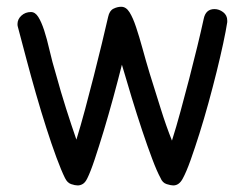

<svg xmlns="http://www.w3.org/2000/svg" viewBox="-20 -530 735 573"><path d="M459 1Q448.2 -18.6 434.1 -56.2Q419.9 -93.8 404.3 -140.6Q388.7 -187.5 373 -238.8Q357.4 -290 343.8 -336.9Q332 -290 317.9 -238.3Q303.7 -186.5 289.6 -139.6Q275.4 -92.8 262.7 -54.7Q250 -16.6 240.2 2.9Q234.4 14.6 227.1 19Q219.7 23.4 211.9 23.4Q204.1 23.4 192.4 19.5Q180.7 15.6 173.8 1Q163.1 -20.5 148.4 -60.1Q133.8 -99.6 118.2 -148.4Q102.5 -197.3 87.4 -250Q72.3 -302.7 59.6 -350.6L33.2 -450.2Q32.2 -453.1 32.2 -458Q32.2 -472.7 43.9 -483.4Q55.7 -494.1 72.3 -494.1Q85 -494.1 94.2 -479.5Q103.5 -464.8 111.8 -439.5Q120.1 -414.1 127.9 -379.9Q135.7 -345.7 147.5 -306.6Q161.1 -256.8 177.2 -206.1Q193.4 -155.3 208 -113.3Q220.7 -154.3 233.9 -203.6Q247.1 -252.9 259.8 -302.7Q272.5 -352.5 283.7 -398.9Q294.9 -445.3 302.7 -479.5Q306.6 -498 318.4 -503.9Q330.1 -509.8 341.8 -509.8Q356.4 -509.8 366.7 -493.2Q377 -476.6 386.2 -448.7Q395.5 -420.9 405.3 -385.3Q415 -349.6 426.8 -310.5Q443.4 -257.8 459.5 -206.1Q475.6 -154.3 493.2 -110.4Q505.9 -150.4 519 -198.7Q532.2 -247.1 544.9 -295.9Q557.6 -344.7 568.8 -391.1Q580.1 -437.5 587.9 -473.6Q593.8 -502.9 620.1 -502.9Q633.8 -502.9 646 -493.7Q658.2 -484.4 658.2 -468.8V-463.9Q654.3 -438.5 646 -399.9Q637.7 -361.3 626.5 -315.9Q615.2 -270.5 602.1 -222.7Q588.9 -174.8 575.2 -131.3Q561.5 -87.9 548.8 -52.2Q536.1 -16.6 525.4 2.9Q514.6 23.4 497.1 23.4Q490.2 23.4 477.5 19.5Q464.8 15.6 459 1Z"/></svg>

Font: Gamja Flower
Style: Regular
Weight: 400
Designer: YoonDesign Inc.
Foundry: YoonDesign Inc.
Version: Version 3.00;build 20171102